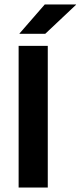

<svg xmlns="http://www.w3.org/2000/svg" viewBox="-20 -846 363 866"><path d="M195.5 0H64V-639H195.5ZM182 -826H323V-824.5L184 -693.5H68V-695Z"/></svg>

Font: Anek Gurmukhi Medium SemiBold
Style: Regular
Weight: 600
Version: Version 1.003